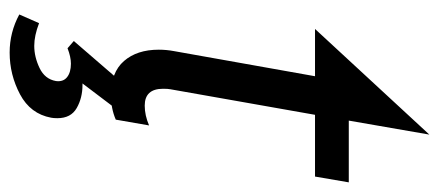

<svg xmlns="http://www.w3.org/2000/svg" viewBox="-276 -413 910 398"><g transform="rotate(90 179.0 -214.0)"><path d="M83 -88Q83 -43 106.5 -16Q130 11 177 11Q205 11 228 1L240 -68Q219 -59 199 -59Q164 -59 164 -97Q164 -107 165 -112L218 -412H346L358 -482H230L259 -649L40 -412H138L86 -120Q83 -104 83 -88ZM206 0H141L65 88L80 101Q98 94 112 94Q130 94 140 102Q150 110 148 125Q144 148 121 159Q98 170 75 170Q54 170 28 160L10 201Q47 221 89 221Q135 221 175.5 199.5Q216 178 224 135Q225 130 225 122Q225 94 204 82Q183 70 156 70H153Z"/></g></svg>

Font: Geom Light
Style: Italic
Weight: 300
Italic angle: -10°
Version: Version 1.102